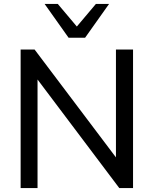

<svg xmlns="http://www.w3.org/2000/svg" viewBox="-20 -957 781 977"><path d="M85 0V-705H156L595 -123H570V-705H657V0H587L148 -583H171V0ZM329 -765 207 -937H274L371 -822L468 -937H535L413 -765Z"/></svg>

Font: Nunito Sans 12pt ExtraLight 12pt Medium
Style: Regular
Weight: 500
Version: Version 3.101;gftools[0.9.27]